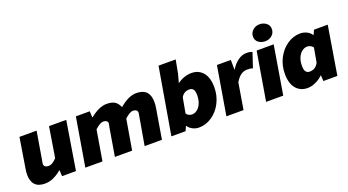

<svg xmlns="http://www.w3.org/2000/svg" viewBox="-57 -1429 3740 2063"><g transform="rotate(-20 1813.5 -397.5)"><path d="M40 -145Q40 -170 47 -212L102 -553H298L245 -237Q245 -237 241 -217Q238 -202 238 -192Q238 -173 252.5 -162.5Q267 -152 290 -152Q314 -152 335.5 -165.5Q357 -179 384 -206L440 -553H637L547 0H388L384 -68H379Q337 -31 288.5 -9Q240 13 190 13Q40 13 40 -145Z M747 -553H906L909 -484H915Q1017 -566 1101 -566Q1163 -566 1196 -544Q1229 -522 1247 -476Q1300 -521 1347.5 -543.5Q1395 -566 1442 -566Q1593 -566 1593 -408Q1593 -375 1587 -341L1530 0H1332L1387 -316Q1394 -353 1394 -360Q1394 -380 1379.5 -390Q1365 -400 1341 -400Q1309 -400 1248 -346L1189 0H992L1045 -316L1050 -340Q1054 -356 1054 -361Q1054 -380 1040 -390Q1026 -400 1003 -400Q984 -400 961.5 -387Q939 -374 908 -346L850 0H654Z M1826 -52H1824L1800 0H1638L1768 -761H1964L1936 -611L1909 -511H1911Q1949 -539 1990.5 -552.5Q2032 -566 2072 -566Q2154 -566 2203 -507.5Q2252 -449 2252 -339Q2252 -242 2210.5 -161.5Q2169 -81 2099.5 -34Q2030 13 1951 13Q1913 13 1878.5 -5Q1844 -23 1826 -52ZM2050 -322Q2050 -369 2034.5 -388.5Q2019 -408 1992 -408Q1926 -408 1896 -351L1865 -179Q1873 -164 1890.5 -154.5Q1908 -145 1928 -145Q1960 -145 1988 -166.5Q2016 -188 2033 -228.5Q2050 -269 2050 -322Z M2360 -553H2519L2520 -444H2524Q2556 -498 2603 -532Q2650 -566 2699 -566Q2745 -566 2767 -554L2711 -386Q2700 -392 2685.5 -394Q2671 -396 2647 -396Q2609 -396 2577 -374.5Q2545 -353 2513 -301L2463 0H2267Z M2814 -553H3009L2917 0H2721ZM2828 -707Q2828 -748 2860 -778Q2892 -808 2939 -808Q2981 -808 3014 -783.5Q3047 -759 3047 -715Q3047 -672 3015 -643.5Q2983 -615 2936 -615Q2893 -615 2860.5 -639Q2828 -663 2828 -707Z M3013 -213Q3013 -310 3055 -391Q3097 -472 3166.5 -519Q3236 -566 3316 -566Q3354 -566 3390 -548.5Q3426 -531 3444 -500H3446L3470 -553H3627L3536 0H3376L3372 -66H3369Q3334 -31 3285.5 -9Q3237 13 3193 13Q3111 13 3062 -45Q3013 -103 3013 -213ZM3375 -211 3404 -374Q3394 -389 3375.5 -398.5Q3357 -408 3339 -408Q3306 -408 3277.5 -386Q3249 -364 3232 -324Q3215 -284 3215 -232Q3215 -184 3230.5 -164.5Q3246 -145 3273 -145Q3343 -145 3375 -211Z"/></g></svg>

Font: Nebula Sans Black
Style: Regular
Weight: 900
Italic angle: -9°
Designer: Paul D. Hunt for Adobe (as Source Sans)
Foundry: Nebula Entertainment & Broadcasting LLC
Version: Version 1.010